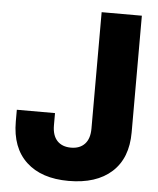

<svg xmlns="http://www.w3.org/2000/svg" viewBox="-53 -773 682 829"><g transform="rotate(5 288.5 -359.0)"><path d="M274.9 10.7Q157.2 10.7 91.6 -50.3Q25.9 -111.3 25.9 -225.1V-275.9H191.4V-223.1Q191.4 -179.2 212.9 -156.2Q234.4 -133.3 272.9 -133.3Q311 -133.3 332.5 -156.2Q354 -179.2 354 -223.1V-727.5H528.3V-221.7Q528.3 -109.9 461.7 -49.6Q395 10.7 274.9 10.7Z"/></g></svg>

Font: Inter 28pt ExtraBold
Style: Regular
Weight: 800
Designer: Rasmus Andersson
Foundry: rsms
Version: Version 4.001;git-66647c0bb